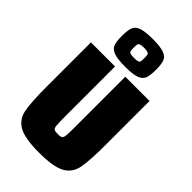

<svg xmlns="http://www.w3.org/2000/svg" viewBox="-287 -1062 1165 1165"><g transform="rotate(45 295.5 -480.0)"><path d="M44 -313V-688H251V-270Q251 -206 253 -185Q255 -164 263 -158Q271 -152 295 -152Q319 -152 327 -158Q335 -164 337 -185Q339 -206 339 -270V-688H547V-313Q547 -172 534.5 -111Q522 -50 469.5 -21Q417 8 295 8Q173 8 121 -21Q69 -50 56.5 -110.5Q44 -171 44 -313ZM149 -848Q149 -896 158 -920.5Q167 -945 198 -956.5Q229 -968 295 -968Q361 -968 392 -956.5Q423 -945 432 -920.5Q441 -896 441 -848Q441 -801 432 -777Q423 -753 392 -741.5Q361 -730 295 -730Q229 -730 198 -741.5Q167 -753 158 -777Q149 -801 149 -848ZM341 -848Q341 -869 339 -877Q337 -885 327.5 -889Q318 -893 295 -893Q273 -893 263.5 -889Q254 -885 252 -877Q250 -869 250 -848Q250 -828 252 -820.5Q254 -813 263 -809.5Q272 -806 295 -806Q318 -806 327.5 -809.5Q337 -813 339 -820.5Q341 -828 341 -848Z"/></g></svg>

Font: Saira Semi Condensed Black
Style: Regular
Weight: 900
Width: 4
Designer: Hector Gatti with collaboration of the Omnibus-Type team
Foundry: Omnibus-Type
Version: Version 1.001; ttfautohint (v1.8)